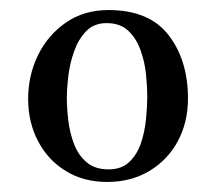

<svg xmlns="http://www.w3.org/2000/svg" viewBox="-20 -760 430 382"><path d="M273 -567Q273 -548 270.5 -523Q268 -498 260.5 -475.5Q253 -453 237.5 -438Q222 -423 196 -423Q169 -423 152.5 -437Q136 -451 127.5 -473Q119 -495 116 -519.5Q113 -544 113 -565Q113 -584 116 -609Q119 -634 127.5 -658Q136 -682 151.5 -698Q167 -714 192 -714Q219 -714 235 -699Q251 -684 259.5 -660.5Q268 -637 270.5 -612Q273 -587 273 -567ZM354 -564Q354 -640 315.5 -690Q277 -740 196 -740Q147 -740 111 -715Q75 -690 55.5 -650Q36 -610 36 -563Q36 -517 55.5 -479.5Q75 -442 110.5 -420Q146 -398 193 -398Q241 -398 277.5 -420Q314 -442 334 -479.5Q354 -517 354 -564Z"/></svg>

Font: UoqMunThenKhung
Style: Regular
Weight: 400
Designer: Font-Kai, 金井和夫, 宇文滿月
Foundry: Kazuo Kanai, Moonlit Owen
Version: Version 1.197